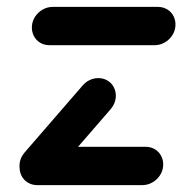

<svg xmlns="http://www.w3.org/2000/svg" viewBox="-20 -537 529 557"><path d="M453.3 -55.6Q452.2 -40.4 443.5 -27.6Q434.8 -14.8 421.5 -7.4Q408.1 0 393 0H87.8Q72.6 0 60.6 -7.4Q48.5 -14.8 42.2 -27.6Q35.9 -40.4 37 -55.6Q38.1 -70.7 46.9 -83.5Q55.6 -96.3 68.9 -103.7Q82.2 -111.1 97.4 -111.1H402.6Q417.8 -111.1 429.8 -103.7Q441.9 -96.3 448.1 -83.5Q454.4 -70.7 453.3 -55.6ZM87.4 -4.8Q72.2 -4.8 60.2 -12.2Q48.1 -19.6 41.9 -32.4Q35.6 -45.2 36.7 -60.4Q38.1 -79.3 51.5 -94.8L220 -289.3Q228.5 -299.3 240.4 -304.8Q252.2 -310.4 265.2 -310.4Q280.4 -310.4 292.4 -303Q304.4 -295.6 310.7 -282.8Q317 -270 315.9 -254.8Q314.4 -235.9 301.1 -220.4L132.6 -25.9Q124.1 -15.9 112.2 -10.4Q100.4 -4.8 87.4 -4.8ZM488.9 -461.5Q487.8 -446.3 479.1 -433.5Q470.4 -420.7 457 -413.3Q443.7 -405.9 428.5 -405.9H123.3Q108.1 -405.9 96.1 -413.3Q84.1 -420.7 77.8 -433.5Q71.5 -446.3 72.6 -461.5Q73.7 -476.7 82.4 -489.4Q91.1 -502.2 104.4 -509.6Q117.8 -517 133 -517H438.1Q453.3 -517 465.4 -509.6Q477.4 -502.2 483.7 -489.4Q490 -476.7 488.9 -461.5Z"/></svg>

Font: 26F Galaxy Sans Oblique
Style: Regular
Weight: 400
Italic angle: -5°
Designer: C₂₉H₂₅N₃O₅
Version: Version 1.200;FEAKit 1.0